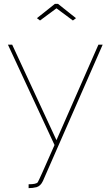

<svg xmlns="http://www.w3.org/2000/svg" viewBox="-20 -750 576 993"><path d="M171 -656 264 -730H280L373 -656L357 -644L272 -707L187 -644ZM128 203Q167 203 175 193Q181 185 262 0L21 -519H43L272 -25L489 -519H511L202 186Q190 212 169 218Q149 223 128 223Z"/></svg>

Font: Raleway-v4020 Thin
Style: Regular
Weight: 250
Designer: Matt McInerney, Pablo Impallari, Rodrigo Fuenzalida
Foundry: Matt McInerney, Pablo Impallari, Rodrigo Fuenzalida
Version: Version 4.020;PS 004.020;hotconv 1.0.88;makeotf.lib2.5.64775